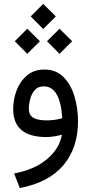

<svg xmlns="http://www.w3.org/2000/svg" viewBox="-20 -706 470 989"><path d="M138.2 -621.6 202.6 -686 267.6 -621.6 202.6 -556.6ZM222.2 -493.7 286.6 -558.1 351.6 -493.7 286.6 -428.7ZM56.2 -493.7 120.6 -558.1 185.5 -493.7 120.6 -428.7ZM298.8 -12.2Q282.2 -6.8 258.5 -3.4Q234.9 0 218.8 0Q47.9 0 47.9 -144.5Q47.9 -192.9 65.2 -239.5Q82.5 -286.1 118.4 -316.9Q154.3 -347.7 209 -347.7Q268.6 -347.7 306.9 -309.3Q345.2 -271 363.5 -210Q381.8 -148.9 381.8 -81.1Q381.8 55.2 306.9 144.5Q231.9 233.9 82 262.7L52.7 187.5Q159.2 167.5 223.1 113Q287.1 58.6 298.8 -12.2ZM300.8 -97.2Q290.5 -261.2 205.1 -261.2Q175.3 -261.2 158.4 -241.2Q141.6 -221.2 135 -194.6Q128.4 -168 128.4 -147Q128.4 -113.3 151.1 -99.6Q173.8 -85.9 221.2 -85.9Q240.2 -85.9 260.7 -88.6Q281.2 -91.3 300.8 -97.2Z"/></svg>

Font: Vazir FD-UI
Style: Regular-FD-UI
Weight: 400
Designer: Saber Rastikerdar
Foundry: Saber Rastikerdar
Version: Version 30.1.0